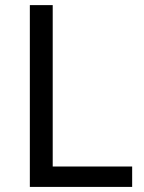

<svg xmlns="http://www.w3.org/2000/svg" viewBox="-20 -734 564 754"><path d="M97.2 0V-713.9H187V-80.1H499V0Z"/></svg>

Font: NotoSans
Style: Regular
Weight: 400
Designer: Monotype Design team
Foundry: Monotype Imaging Inc.
Version: Version 1.04